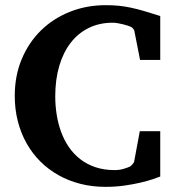

<svg xmlns="http://www.w3.org/2000/svg" viewBox="-20 -707 676 743"><path d="M600.1 -23.9Q590.8 -20 571 -13.4Q551.3 -6.8 523.4 -0.2Q495.6 6.3 461.2 11.2Q426.8 16.1 388.2 16.1Q336.9 16.1 291 4.4Q245.1 -7.3 206.1 -29.3Q167 -51.3 135.7 -82.5Q104.5 -113.8 82.5 -153.1Q60.5 -192.4 48.8 -238.5Q37.1 -284.7 37.1 -335.9Q37.1 -414.1 64.2 -478.5Q91.3 -543 138.7 -589.4Q186 -635.7 250.5 -661.4Q314.9 -687 389.2 -687Q417.5 -687 440.9 -684.6Q464.4 -682.1 488 -677Q511.7 -671.9 538.3 -664.1Q564.9 -656.2 600.1 -645V-475.1H522L500 -586.9Q500 -589.4 496.1 -595Q492.2 -600.6 486.8 -603Q482.9 -605 474.9 -607.7Q466.8 -610.4 456.8 -612.8Q446.8 -615.2 436 -617.2Q425.3 -619.1 416 -619.1Q364.7 -619.1 323.5 -598.9Q282.2 -578.6 253.4 -541.3Q224.6 -503.9 209.2 -451.4Q193.8 -398.9 193.8 -334Q193.8 -298.8 199.2 -264.2Q204.6 -229.5 216.1 -197.8Q227.5 -166 245.8 -138.9Q264.2 -111.8 289.6 -91.8Q314.9 -71.8 348.4 -60.3Q381.8 -48.8 423.8 -48.8Q442.4 -48.8 458 -53.5Q473.6 -58.1 481.9 -62Q485.8 -63.5 491.7 -70.1Q497.6 -76.7 499 -81.1L521 -199.2H600.1Z"/></svg>

Font: Charis SIL Am
Style: Bold
Weight: 700
Foundry: SIL International
Version: Version 5.000